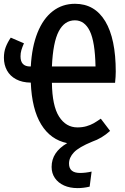

<svg xmlns="http://www.w3.org/2000/svg" viewBox="-22 -742 657 1007"><path d="M581.5 -307.7H250.3Q251.8 -186.7 287.9 -130.3Q324.1 -73.8 384.1 -73.8Q410.3 -73.8 431.5 -80Q452.8 -86.2 469 -95.4Q485.1 -104.6 506.7 -119.5L555.4 -55.4Q512.3 -16.4 461.5 1Q391.8 29.7 365.9 56.9Q340 84.1 340 115.9Q340 165.1 397.9 165.1Q426.7 165.1 458.5 157.9L448.2 236.9Q415.9 244.6 385.1 244.6Q344.6 244.6 313.8 230.8Q283.1 216.9 265.9 191.8Q248.7 166.7 248.7 133.8Q248.7 94.4 269 63.6Q289.2 32.8 330.3 8.7Q243.1 -9.2 194.1 -89.2Q145.1 -169.2 139.5 -308.7Q94.4 -309.2 62.6 -326.2Q30.8 -343.1 14.6 -372.6Q-1.5 -402.1 -1.5 -439Q-1.5 -469.7 7.9 -494.6Q17.4 -519.5 34.4 -544.6L103.6 -514.9Q94.4 -493.8 90 -478.7Q85.6 -463.6 85.6 -446.2Q85.6 -393.3 136.4 -393.3H139.5Q145.1 -496.4 174.6 -570.3Q204.1 -644.1 254.4 -683.1Q304.6 -722.1 371.3 -722.1Q474.9 -722.1 530 -630.5Q585.1 -539 585.1 -366.2Q585.1 -341 581.5 -307.7ZM479 -393.3Q476.4 -523.1 449 -579.2Q421.5 -635.4 370.8 -635.4Q316.4 -635.4 286.2 -577.9Q255.9 -520.5 250.3 -393.3Z"/></svg>

Font: Fira Code Fixed Medium
Style: Regular
Weight: 500
Monospace: yes
Designer: Carrois Corporate, Edenspiekermann AG, Nikita Prokopov
Foundry: Carrois Corporate, Edenspiekermann AG, Nikita Prokopov
Version: Version 5.002